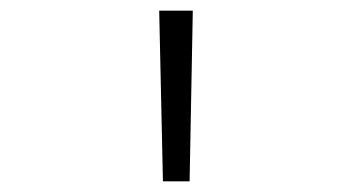

<svg xmlns="http://www.w3.org/2000/svg" viewBox="-20 -750 660 360"><path d="M335.5 -410 341.5 -730H278.5L285.5 -410Z"/></svg>

Font: Monaspace Neon ExtraLight
Style: Regular
Weight: 200
Designer: Riley Cran & the Lettermatic Team
Foundry: Lettermatic
Version: Version 1.200 (Monaspace Neon)